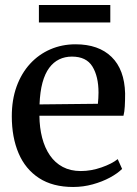

<svg xmlns="http://www.w3.org/2000/svg" viewBox="-20 -734 546 765"><path d="M271.5 11Q190 11 135.5 -24.5Q81 -60 54 -123.5Q27 -187 27 -270.5Q27 -336.5 46.2 -389.5Q65.5 -442.5 100 -480Q134.5 -517.5 180.8 -537.5Q227 -557.5 281 -557.5Q373 -557.5 424.5 -507.2Q476 -457 478.5 -362Q478.5 -332 477.2 -310.2Q476 -288.5 472 -273H137Q137.5 -225 148 -184.8Q158.5 -144.5 179 -114.8Q199.5 -85 230.2 -68.8Q261 -52.5 302 -52.5Q343 -52.5 384.5 -67Q426 -81.5 449 -100L466.5 -61Q448.5 -43 418 -26.5Q387.5 -10 349.5 0.5Q311.5 11 271.5 11ZM137.5 -318 370 -320.5Q371 -330.5 371.8 -342.8Q372.5 -355 372.5 -365Q372.5 -429.5 348.2 -469Q324 -508.5 266.5 -508.5Q239 -508.5 216 -497.5Q193 -486.5 176 -463.5Q159 -440.5 149.2 -404.5Q139.5 -368.5 137.5 -318ZM419.5 -714V-644.5H135V-714Z"/></svg>

Font: Merriweather 48pt
Style: Regular
Weight: 400
Version: Version 2.100